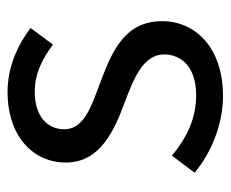

<svg xmlns="http://www.w3.org/2000/svg" viewBox="-71 -526 610 508"><g transform="rotate(-90 234.0 -272.0)"><path d="M234 13C362 13 432 -60 432 -148C432 -251 345 -283 266 -313C205 -336 146 -355 146 -407C146 -449 177 -485 245 -485C294 -485 332 -465 370 -437L414 -496C371 -529 312 -557 245 -557C127 -557 58 -489 58 -403C58 -311 144 -274 220 -246C280 -223 344 -198 344 -143C344 -96 309 -58 237 -58C172 -58 123 -84 76 -122L31 -62C83 -19 157 13 234 13Z"/></g></svg>

Font: Noto Sans CJK TC Regular
Style: Regular
Weight: 400
Designer: Ryoko NISHIZUKA (kana & ideographs); Paul D. Hunt (Latin, Greek & Cyrillic); Wenlong ZHANG (bopomofo); Sandoll Communica
Foundry: Adobe Systems Incorporated
Version: Version 1.001;PS 1.001;hotconv 1.0.78;makeotf.lib2.5.61930